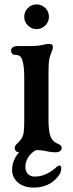

<svg xmlns="http://www.w3.org/2000/svg" viewBox="-20 -681 330 871"><path d="M47 -10Q47 -16 51 -22Q55 -28 61 -33Q71 -43 76 -50Q85 -63 87.5 -80.5Q90 -98 90 -130V-332Q90 -385 80 -412Q76 -422 69 -427Q62 -432 50 -432Q41 -432 35.5 -437.5Q30 -443 30 -452Q30 -460 37.5 -466Q45 -472 60 -472H118Q153 -472 181 -479Q193 -482 203 -482Q220 -482 220 -467Q220 -458 209 -432Q203 -417 201.5 -397Q200 -377 200 -343V-332V-140Q200 -83 210 -60Q220 -38 240 -30Q260 -22 260 -10Q260 -1 252.5 4.5Q245 10 230 10Q216 10 196 6Q172 0 149 0Q119 0 95 6Q79 10 70 10Q47 10 47 -10ZM90 -605Q90 -628.2 106.4 -644.6Q122.8 -661 146 -661Q169.2 -661 185.6 -644.6Q202 -628.2 202 -605Q202 -581.8 185.6 -565.4Q169.2 -549 146 -549Q122.8 -549 106.4 -565.4Q90 -581.8 90 -605ZM35 90Q35 60 49 34.5Q63 9 85 -5Q101 -16 122 -22Q143 -28 168 -28Q186 -28 194 -23.5Q202 -19 199.5 -14.5Q197 -10 187 -10Q160 -10 139 2.5Q118 15 106.5 35Q95 55 95 77Q95 96 106.5 108Q118 120 136 120Q165 120 188.5 109Q212 98 229 83Q243 70 249 70Q258 70 258 82Q258 102 243 120Q203 170 133 170Q89 170 62 147.5Q35 125 35 90Z"/></svg>

Font: Raigarh
Style: Regular
Weight: 400
Designer: jaikishan Patel
Foundry: MagicType
Version: Version 1.000;FEAKit 1.0